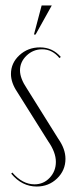

<svg xmlns="http://www.w3.org/2000/svg" viewBox="-20 -674 263 701"><path d="M110 -548H104L132 -654H169ZM202 -466 197 -462Q171 -494 134 -494Q101 -494 77 -471Q53 -448 53 -417Q53 -388 78 -351L193 -167Q219 -130 219 -94Q219 -52 188.5 -22.5Q158 7 114 7Q60 7 21 -40L25 -44Q62 -1 106 -1Q139 -1 161.5 -25Q184 -49 184 -83Q184 -118 156 -158L43 -338Q20 -372 20 -404Q20 -444 51 -472.5Q82 -501 126 -501Q172 -501 202 -466Z"/></svg>

Font: Moniqa ExtLt Narrow Display
Style: Regular
Weight: 200
Width: 4
Designer: Rajesh Rajput
Foundry: Rajesh Rajput
Version: Version 1.000